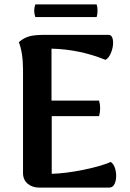

<svg xmlns="http://www.w3.org/2000/svg" viewBox="-20 -856 592 876"><path d="M510 -54Q510 -31 502 -15.5Q494 0 478 0H160Q127 0 106 -18Q85 -36 85 -67V-538Q85 -614 66 -664Q90 -684 114.5 -690.5Q139 -697 185 -697H475Q486 -697 491 -687Q496 -677 496 -661Q496 -638 486 -614Q476 -590 461 -583Q343 -631 215 -634V-397H432Q437 -379 437 -363Q437 -344 432 -326H216V-63Q282 -65 362 -81.5Q442 -98 485 -117Q497 -110 503.5 -92Q510 -74 510 -54ZM421 -836Q425 -824 425 -807Q425 -791 421 -778H141Q136 -795 136 -807Q136 -821 141 -836Z"/></svg>

Font: Arima Madurai Black
Style: Regular
Weight: 900
Designer: Joana Correia and Natanael Gama
Foundry: NDISCOVER
Version: Version 1.019